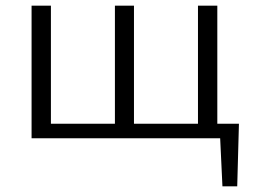

<svg xmlns="http://www.w3.org/2000/svg" viewBox="-20 -486 899 675"><path d="M820 -51 814 169H762L754 0H91V-466H159V-51H384V-466H451V-51H676V-466H744V-51Z"/></svg>

Font: EauTestSC
Style: Regular
Weight: 400
Designer: Christian Thalmann (Catharsis Fonts)
Version: Version 0.001;PS 000.001;hotconv 1.0.88;makeotf.lib2.5.64775